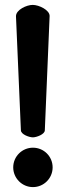

<svg xmlns="http://www.w3.org/2000/svg" viewBox="-20 -744 263 780"><path d="M33.7 -64C33.7 -20 69.8 16.1 113.8 16.1C158.2 16.1 193.8 -20 193.8 -64C193.8 -108.4 158.2 -144 113.8 -144C69.8 -144 33.7 -108.4 33.7 -64ZM162.1 -214.8 181.6 -679.2C181.6 -703.1 138.7 -724.1 112.8 -724.1C87.9 -724.1 44.9 -704.1 44.9 -678.2L64.9 -214.8C64.9 -198.2 98.1 -186 113.8 -186C127.9 -186 162.1 -198.2 162.1 -214.8Z"/></svg>

Font: Tuffy
Style: Bold
Weight: 700
Designer: Thatcher Ulrich, Karoly Barta, Michael Everson
Version: Version 001.270